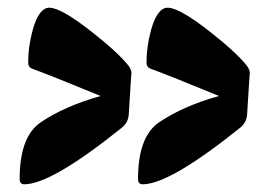

<svg xmlns="http://www.w3.org/2000/svg" viewBox="-20 -524 707 498"><path d="M63 -346Q53 -350 53 -362Q53 -403 65 -447Q81 -504 108 -504Q138 -504 216 -443Q285 -389 313 -354Q321 -343 321 -334Q321 -342 314 -228Q313 -206 295 -192Q113 -46 43 -46Q31 -46 31 -60Q31 -170 86 -207Q148 -249 241 -275Q120 -325 63 -346ZM370 -346Q360 -350 360 -362Q360 -403 372 -447Q388 -504 415 -504Q445 -504 523 -443Q592 -389 620 -354Q628 -343 628 -334Q628 -342 621 -228Q620 -206 602 -192Q420 -46 350 -46Q338 -46 338 -60Q338 -170 393 -207Q455 -249 548 -275Q427 -325 370 -346Z"/></svg>

Font: PoetsenOne
Style: Regular
Weight: 400
Designer: Rodrigo Fuenzalida, Pablo Impallari
Foundry: Pablo Impallari, Rodrigo Fuenzalida
Version: Version 1.000